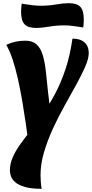

<svg xmlns="http://www.w3.org/2000/svg" viewBox="-20 -841 576 1203"><path d="M42 228Q42 186 59.5 145.5Q77 105 107 63Q137 21 174.5 -26.5Q212 -74 251 -130.5Q290 -187 326.5 -256Q363 -325 391 -409.5Q419 -494 434 -599Q483 -599 509.5 -575.5Q536 -552 536 -508Q536 -474 514 -423.5Q492 -373 458 -311Q424 -249 385 -179.5Q346 -110 312 -36Q278 38 256 112Q234 186 234 256Q234 276 235.5 298Q237 320 241 342Q176 342 136.5 330.5Q97 319 76.5 301.5Q56 284 49 264Q42 244 42 228ZM159 58Q151 -2 141 -71Q131 -140 119 -210.5Q107 -281 92 -347.5Q77 -414 59 -468.5Q41 -523 19 -560Q50 -574 77.5 -580Q105 -586 139 -586Q184 -586 209.5 -562.5Q235 -539 248 -495.5Q261 -452 267.5 -392Q274 -332 281.5 -259Q289 -186 304 -103ZM206 -666Q155 -666 133.5 -689.5Q112 -713 112 -768Q112 -779 113.5 -795.5Q115 -812 116 -818Q151 -812 181.5 -808.5Q212 -805 234 -805Q284 -805 330.5 -813Q377 -821 411 -821Q462 -821 483.5 -798Q505 -775 505 -719Q505 -708 504 -691.5Q503 -675 501 -669Q466 -675 436 -678.5Q406 -682 383 -682Q333 -682 287 -674Q241 -666 206 -666Z"/></svg>

Font: Merienda Black
Style: Regular
Weight: 900
Designer: Eduardo Rodriguez Tunni
Foundry: Eduardo Rodriguez Tunni
Version: Version 2.001